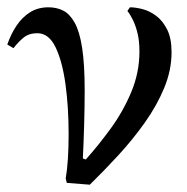

<svg xmlns="http://www.w3.org/2000/svg" viewBox="-38 -499 511 526"><path d="M208 7 145 2 142 -10Q146 -33 148 -63.5Q150 -94 150 -132Q150 -205 141.5 -267.5Q133 -330 114.5 -369Q96 -408 64 -408Q41 -408 26 -395.5Q11 -383 -1 -367L-18 -377Q-8 -406 7.5 -429Q23 -452 44.5 -465.5Q66 -479 95 -479Q117 -479 135 -470Q153 -461 166.5 -437Q180 -413 187 -368Q194 -323 194 -251Q194 -208 192.5 -156Q191 -104 189 -65L197 -62Q231 -100 265 -146.5Q299 -193 321.5 -246.5Q344 -300 344 -358Q344 -386 339 -407Q334 -428 326.5 -443.5Q319 -459 311 -469L318 -479Q333 -479 352.5 -474Q372 -469 390 -455.5Q408 -442 420 -418Q432 -394 432 -356Q432 -307 412 -258.5Q392 -210 359 -163.5Q326 -117 286.5 -74Q247 -31 208 7Z"/></svg>

Font: STIX Two Text
Style: Regular
Weight: 400
Designer: Ross Mills, John Hudson & Paul Hanslow, Tiro Typeworks Ltd; with prior portions MicroPress Inc., and Coen Hoffman.
Foundry: Tiro Typeworks Ltd
Version: Version 2.13 b171